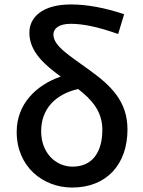

<svg xmlns="http://www.w3.org/2000/svg" viewBox="-20 -830 643 863"><path d="M304 13C460 13 553 -92 553 -248C553 -375 478 -446 382 -515C295 -579 220 -622 220 -675C220 -701 244 -723 298 -723C353 -723 422 -709 511 -677L538 -766C452 -795 371 -810 299 -810C170 -810 112 -752 112 -683C112 -598 180 -539 253 -486C144 -448 55 -364 55 -237C55 -80 174 13 304 13ZM165 -240C165 -340 228 -406 331 -430C392 -383 440 -330 440 -247C440 -143 393 -81 306 -81C232 -81 165 -141 165 -240Z"/></svg>

Font: Noto Sans HK Medium
Style: Regular
Weight: 500
Designer: Ryoko NISHIZUKA 西塚涼子 (kana, bopomofo & ideographs); Paul D. Hunt (Latin, Greek & Cyrillic); Sandoll Communications 산돌커뮤니
Foundry: Adobe
Version: Version 2.002;hotconv 1.0.116;makeotfexe 2.5.65601